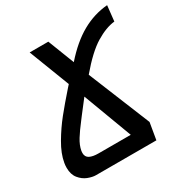

<svg xmlns="http://www.w3.org/2000/svg" viewBox="-170 -867 953 998"><g transform="rotate(-30 306.0 -368.0)"><path d="M7 -109Q7 -125 9.5 -138Q18 -188.5 51.8 -246Q85.5 -303.5 125.2 -353Q165 -402.5 221 -466L234.5 -481L140.5 -725H252.5L314 -566.5Q385 -647.5 458.2 -688.8Q531.5 -730 612 -736.5L602 -644Q550 -638.5 488.8 -601.5Q427.5 -564.5 348.5 -471L499.5 -100.5L482.5 0H120Q99.5 0 73 -10.2Q46.5 -20.5 26.8 -44.8Q7 -69 7 -109ZM116.5 -135Q116.5 -111 135.5 -101.2Q154.5 -91.5 188 -91.5H381.5L272 -384L212.5 -307L195.5 -284.5Q164 -244 143.5 -211.2Q123 -178.5 117.5 -147.5Q116.5 -143 116.5 -135Z"/></g></svg>

Font: JuliaMono Medium
Style: Italic
Weight: 500
Italic angle: -9°
Monospace: yes
Designer: cormullion
Foundry: corm
Version: Version 0.054; ttfautohint (v1.8.4)